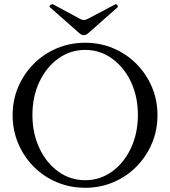

<svg xmlns="http://www.w3.org/2000/svg" viewBox="-20 -879 808 912"><path d="M385 13Q313 13 250 -13.5Q187 -40 140 -87.5Q93 -135 66.5 -197.5Q40 -260 40 -332Q40 -404 66.5 -466Q93 -528 140 -575.5Q187 -623 250 -649.5Q313 -676 385 -676Q456 -676 518.5 -649.5Q581 -623 628 -575.5Q675 -528 701.5 -466Q728 -404 728 -332Q728 -260 701.5 -197.5Q675 -135 628 -87.5Q581 -40 518.5 -13.5Q456 13 385 13ZM385 -23Q455 -23 512 -64Q569 -105 602 -175.5Q635 -246 635 -333Q635 -420 602 -490Q569 -560 512 -601Q455 -642 385 -642Q314 -642 257 -601Q200 -560 167 -490Q134 -420 134 -333Q134 -246 167 -175.5Q200 -105 257 -64Q314 -23 385 -23ZM378 -712Q367 -712 355 -723L218 -844Q212 -848 219 -854.5Q226 -861 233 -858L361 -789Q370 -784 378 -784Q387 -784 396 -789L527 -858Q532 -861 537 -854.5Q542 -848 538 -844L401 -723Q389 -712 378 -712Z"/></svg>

Font: Junicode SmExp
Style: Regular
Weight: 400
Width: 6
Designer: Peter S. Baker
Version: Version 2.205; ttfautohint (v1.8.4)